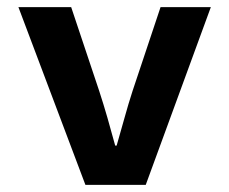

<svg xmlns="http://www.w3.org/2000/svg" viewBox="-20 -516 640 536"><path d="M218.4 0 31.4 -496.1H178.7L257 -261.9Q269 -225.1 280 -187Q290.9 -148.9 301.6 -109.5H305.6Q317.2 -148.9 327.6 -187Q338.1 -225.1 350 -261.9L428.2 -496.1H568.6L386.9 0Z"/></svg>

Font: Source Code Pro ExtraLight
Style: Regular
Weight: 200
Monospace: yes
Designer: Paul D. Hunt, Teo Tuominen
Foundry: Adobe
Version: Version 1.026;hotconv 1.1.0;makeotfexe 2.6.0